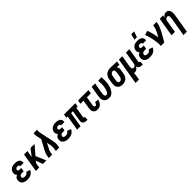

<svg xmlns="http://www.w3.org/2000/svg" viewBox="506 -2765 4987 4987"><g transform="rotate(-45 3000.0 -271.5)"><path d="M211 8Q184 8 158 4.5Q132 1 107.5 -8Q83 -17 63 -32.5Q43 -48 30 -70Q17 -92 13.5 -118.5Q10 -145 14 -172Q17 -189 24 -206Q31 -223 44 -236.5Q57 -250 73 -259.5Q89 -269 106 -276Q94 -285 84 -296.5Q74 -308 69 -323Q64 -338 63.5 -354.5Q63 -371 66 -387Q69 -409 78.5 -430Q88 -451 103.5 -468Q119 -485 139.5 -497Q160 -509 181 -516Q202 -523 224 -525.5Q246 -528 267 -528Q291 -528 313.5 -525.5Q336 -523 357 -516Q378 -509 396.5 -496.5Q415 -484 426.5 -466Q438 -448 442 -425.5Q446 -403 443 -380L441 -373H317L318 -375Q320 -387 315 -397Q310 -407 301.5 -413Q293 -419 281.5 -421Q270 -423 259 -423Q247 -423 235.5 -420.5Q224 -418 214 -411Q204 -404 197 -393Q190 -382 188 -371Q186 -359 190.5 -348.5Q195 -338 204 -332.5Q213 -327 224 -325Q235 -323 247 -323H305L288 -218H230Q216 -218 201 -215.5Q186 -213 172.5 -206Q159 -199 149 -186Q139 -173 137 -159Q134 -143 141 -129.5Q148 -116 161 -109Q174 -102 189.5 -99.5Q205 -97 221 -97Q236 -97 251.5 -100Q267 -103 281.5 -111.5Q296 -120 307 -133Q318 -146 323 -161L433 -125Q421 -93 397 -66Q373 -39 342.5 -22Q312 -5 278 1.5Q244 8 211 8Z M775 0 707 -190 666 -143 643 0H518L604 -520H729L698 -332L843 -520H991L785 -281L905 0Z M993 0 1005 -74Q1012 -114 1027 -153Q1042 -192 1063 -230L1202 -487L1173 -627Q1172 -630 1171.5 -632Q1171 -634 1170 -637Q1165 -659 1166 -682Q1167 -705 1171 -728L1172 -735H1298L1297 -728Q1294 -708 1292 -688Q1290 -668 1294 -649L1383 -230Q1390 -192 1393 -153Q1396 -114 1389 -74L1377 0H1252L1264 -74Q1270 -108 1269 -142Q1268 -176 1261 -208L1239 -314L1173 -181Q1171 -179 1170.5 -177.5Q1170 -176 1169 -174Q1154 -150 1144 -124.5Q1134 -99 1130 -74L1118 0Z M1711 8Q1684 8 1658 4.5Q1632 1 1607.5 -8Q1583 -17 1563 -32.5Q1543 -48 1530 -70Q1517 -92 1513.5 -118.5Q1510 -145 1514 -172Q1517 -189 1524 -206Q1531 -223 1544 -236.5Q1557 -250 1573 -259.5Q1589 -269 1606 -276Q1594 -285 1584 -296.5Q1574 -308 1569 -323Q1564 -338 1563.5 -354.5Q1563 -371 1566 -387Q1569 -409 1578.5 -430Q1588 -451 1603.5 -468Q1619 -485 1639.5 -497Q1660 -509 1681 -516Q1702 -523 1724 -525.5Q1746 -528 1767 -528Q1791 -528 1813.5 -525.5Q1836 -523 1857 -516Q1878 -509 1896.5 -496.5Q1915 -484 1926.5 -466Q1938 -448 1942 -425.5Q1946 -403 1943 -380L1941 -373H1817L1818 -375Q1820 -387 1815 -397Q1810 -407 1801.5 -413Q1793 -419 1781.5 -421Q1770 -423 1759 -423Q1747 -423 1735.5 -420.5Q1724 -418 1714 -411Q1704 -404 1697 -393Q1690 -382 1688 -371Q1686 -359 1690.5 -348.5Q1695 -338 1704 -332.5Q1713 -327 1724 -325Q1735 -323 1747 -323H1805L1788 -218H1730Q1716 -218 1701 -215.5Q1686 -213 1672.5 -206Q1659 -199 1649 -186Q1639 -173 1637 -159Q1634 -143 1641 -129.5Q1648 -116 1661 -109Q1674 -102 1689.5 -99.5Q1705 -97 1721 -97Q1736 -97 1751.5 -100Q1767 -103 1781.5 -111.5Q1796 -120 1807 -133Q1818 -146 1823 -161L1933 -125Q1921 -93 1897 -66Q1873 -39 1842.5 -22Q1812 -5 1778 1.5Q1744 8 1711 8Z M2409 8H2371Q2353 8 2335.5 5.5Q2318 3 2302 -3.5Q2286 -10 2273.5 -21.5Q2261 -33 2253.5 -48Q2246 -63 2245 -81Q2244 -99 2247 -117L2296 -415H2228L2160 0H2035L2103 -415H2054L2072 -520H2488L2470 -415H2421L2372 -117Q2371 -113 2372 -109Q2373 -105 2375 -102Q2377 -99 2381 -98Q2385 -97 2389 -97H2409Z M2788 8Q2764 8 2741 3.5Q2718 -1 2699 -13Q2680 -25 2666.5 -43.5Q2653 -62 2646.5 -84Q2640 -106 2640.5 -130.5Q2641 -155 2645 -179L2684 -415H2570L2588 -520H2972L2954 -415H2809L2768 -162Q2766 -150 2766 -138.5Q2766 -127 2770.5 -117.5Q2775 -108 2784.5 -102.5Q2794 -97 2806 -97Q2819 -97 2830.5 -105Q2842 -113 2849.5 -124.5Q2857 -136 2861.5 -148.5Q2866 -161 2869 -174L2972 -169V-168Q2968 -146 2960.5 -124Q2953 -102 2941 -82Q2929 -62 2912.5 -44Q2896 -26 2876 -14Q2856 -2 2833 3Q2810 8 2788 8Z M3210 8Q3181 8 3152.5 2Q3124 -4 3101 -19Q3078 -34 3062.5 -57Q3047 -80 3040 -107.5Q3033 -135 3033.5 -164.5Q3034 -194 3039 -223L3088 -520H3213L3161 -206Q3159 -194 3158 -182Q3157 -170 3158 -158.5Q3159 -147 3161.5 -136Q3164 -125 3170.5 -116Q3177 -107 3188 -102Q3199 -97 3211 -97Q3224 -97 3236.5 -105Q3249 -113 3258 -124.5Q3267 -136 3273.5 -148.5Q3280 -161 3286 -174Q3292 -187 3296 -200.5Q3300 -214 3304 -227.5Q3308 -241 3310.5 -254Q3313 -267 3315 -281Q3325 -339 3325.5 -396.5Q3326 -454 3319 -509L3442 -521Q3449 -459 3449 -395Q3449 -331 3438 -266Q3433 -235 3425 -204.5Q3417 -174 3404 -144.5Q3391 -115 3372 -87Q3353 -59 3328.5 -37Q3304 -15 3272.5 -3.5Q3241 8 3210 8Z M3703 8Q3673 8 3644.5 2Q3616 -4 3593 -19Q3570 -34 3554.5 -57Q3539 -80 3532 -107.5Q3525 -135 3525.5 -164.5Q3526 -194 3531 -223L3550 -343Q3555 -368 3563.5 -392Q3572 -416 3587 -438Q3602 -460 3622.5 -477Q3643 -494 3666.5 -505Q3690 -516 3715 -522Q3740 -528 3764 -528H3781L4021 -520L4003 -415L3906 -418Q3917 -407 3924 -393Q3931 -379 3935 -363Q3939 -347 3938.5 -330Q3938 -313 3935 -297L3915 -177Q3911 -152 3903 -127.5Q3895 -103 3880 -81Q3865 -59 3845.5 -41Q3826 -23 3802 -12Q3778 -1 3752.5 3.5Q3727 8 3703 8ZM3704 -97Q3721 -97 3737.5 -105Q3754 -113 3765.5 -127.5Q3777 -142 3783.5 -159Q3790 -176 3793 -194L3813 -314Q3816 -331 3816 -348.5Q3816 -366 3812.5 -382Q3809 -398 3797.5 -410Q3786 -422 3768 -423H3759Q3742 -423 3726 -414Q3710 -405 3698.5 -390.5Q3687 -376 3681 -359.5Q3675 -343 3673 -326L3653 -206Q3651 -194 3650 -182Q3649 -170 3650 -158.5Q3651 -147 3654 -135.5Q3657 -124 3663.5 -115.5Q3670 -107 3680.5 -102Q3691 -97 3704 -97Z M3966 215 4088 -520H4213L4161 -206Q4159 -195 4158 -183Q4157 -171 4157.5 -159.5Q4158 -148 4161 -137Q4164 -126 4169.5 -116.5Q4175 -107 4185.5 -102Q4196 -97 4208 -97Q4223 -97 4238.5 -103Q4254 -109 4265 -121Q4276 -133 4282 -148Q4288 -163 4290 -179L4347 -520H4472L4405 -117Q4404 -113 4404.5 -109Q4405 -105 4407.5 -102Q4410 -99 4414 -98Q4418 -97 4422 -97H4442L4441 8H4404Q4381 8 4359.5 4Q4338 0 4320 -11.5Q4302 -23 4291 -41.5Q4280 -60 4277 -82Q4268 -64 4256 -47Q4244 -30 4227.5 -17Q4211 -4 4191.5 2Q4172 8 4152 8Q4144 8 4136 7Q4128 6 4120 4Q4120 30 4116.5 56Q4113 82 4109 108L4091 215Z M4711 8Q4684 8 4658 4.5Q4632 1 4607.5 -8Q4583 -17 4563 -32.5Q4543 -48 4530 -70Q4517 -92 4513.5 -118.5Q4510 -145 4514 -172Q4517 -189 4524 -206Q4531 -223 4544 -236.5Q4557 -250 4573 -259.5Q4589 -269 4606 -276Q4594 -285 4584 -296.5Q4574 -308 4569 -323Q4564 -338 4563.5 -354.5Q4563 -371 4566 -387Q4569 -409 4578.5 -430Q4588 -451 4603.5 -468Q4619 -485 4639.5 -497Q4660 -509 4681 -516Q4702 -523 4724 -525.5Q4746 -528 4767 -528Q4791 -528 4813.5 -525.5Q4836 -523 4857 -516Q4878 -509 4896.5 -496.5Q4915 -484 4926.5 -466Q4938 -448 4942 -425.5Q4946 -403 4943 -380L4941 -373H4817L4818 -375Q4820 -387 4815 -397Q4810 -407 4801.5 -413Q4793 -419 4781.5 -421Q4770 -423 4759 -423Q4747 -423 4735.5 -420.5Q4724 -418 4714 -411Q4704 -404 4697 -393Q4690 -382 4688 -371Q4686 -359 4690.5 -348.5Q4695 -338 4704 -332.5Q4713 -327 4724 -325Q4735 -323 4747 -323H4805L4788 -218H4730Q4716 -218 4701 -215.5Q4686 -213 4672.5 -206Q4659 -199 4649 -186Q4639 -173 4637 -159Q4634 -143 4641 -129.5Q4648 -116 4661 -109Q4674 -102 4689.5 -99.5Q4705 -97 4721 -97Q4736 -97 4751.5 -100Q4767 -103 4781.5 -111.5Q4796 -120 4807 -133Q4818 -146 4823 -161L4933 -125Q4921 -93 4897 -66Q4873 -39 4842.5 -22Q4812 -5 4778 1.5Q4744 8 4711 8ZM4741 -600 4780 -758H4888L4830 -600Z M5108 0Q5115 -43 5112 -86Q5109 -129 5103 -170Q5097 -211 5088.5 -252Q5080 -293 5070.5 -333.5Q5061 -374 5049.5 -413.5Q5038 -453 5023 -491L5139 -528Q5168 -451 5188.5 -370Q5209 -289 5222 -206Q5240 -238 5258 -270Q5276 -302 5291 -334.5Q5306 -367 5319.5 -400.5Q5333 -434 5338 -468L5347 -520H5472L5463 -468Q5456 -427 5440.5 -386.5Q5425 -346 5406.5 -306.5Q5388 -267 5367 -228Q5346 -189 5324 -151Q5302 -113 5279.5 -75Q5257 -37 5233 0Z M5725 215 5813 -314Q5815 -325 5815.5 -337Q5816 -349 5815.5 -360.5Q5815 -372 5812.5 -383Q5810 -394 5804 -403.5Q5798 -413 5788 -418Q5778 -423 5766 -423Q5751 -423 5735.5 -417Q5720 -411 5709 -399Q5698 -387 5692 -372Q5686 -357 5683 -341L5627 0H5502L5588 -520H5713L5701 -448Q5711 -464 5723 -479.5Q5735 -495 5750.5 -506Q5766 -517 5784.5 -522.5Q5803 -528 5821 -528Q5847 -528 5870 -518.5Q5893 -509 5908 -490.5Q5923 -472 5930.5 -448.5Q5938 -425 5940.5 -399.5Q5943 -374 5941 -348Q5939 -322 5935 -297L5850 215Z"/></g></svg>

Font: Iosevka Term Curly Extrabold
Style: Italic
Weight: 800
Italic angle: -9°
Designer: Belleve Invis
Foundry: Belleve Invis
Version: Version 32.3.0